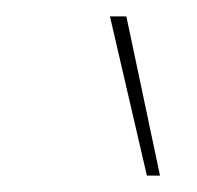

<svg xmlns="http://www.w3.org/2000/svg" viewBox="-20 -810 240 234"><path d="M159 -596 114 -790H134L175 -596Z"/></svg>

Font: Georama
Style: Italic
Weight: 400
Width: 2
Italic angle: -9°
Designer: Jean-Baptiste Levee
Foundry: Production Type
Version: Version 1.000